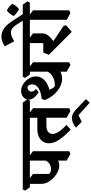

<svg xmlns="http://www.w3.org/2000/svg" viewBox="651 -1681 1296 2732"><g transform="rotate(-90 1299.0 -315.0)"><path d="M311 -119Q277 -119 240.5 -133Q204 -147 170 -172Q136 -197 109 -228.5Q82 -260 65.5 -296.5Q49 -333 49 -370V-581L100 -560L190 -493V-265Q202 -251 220 -243.5Q238 -236 257 -236Q289 -236 319.5 -251Q350 -266 371.5 -297.5Q393 -329 396 -377L491 -274Q460 -198 412 -158.5Q364 -119 311 -119ZM475 39 380 -14V-581L425 -560L514 -493V22ZM0 -538 -47 -605 -30 -639H594L642 -573L625 -538Z M820 43Q734 -39 680 -116Q626 -193 626 -266Q626 -310 648 -348Q670 -386 717 -409Q764 -432 837 -432H1028L1034 -303H883Q820 -303 789.5 -279Q759 -255 759 -214Q759 -177 788.5 -130.5Q818 -84 887 -16ZM1086 39 990 -14V-581L1036 -560L1125 -493V22ZM594 -538 547 -605 564 -639H1205L1252 -573L1235 -538Z M1204 313 1026 154 931 200 849 118Q887 87 921 73.5Q955 60 986 60Q1018 60 1048 75Q1078 90 1118 129L1255 259Z M1303 -249 1241 -324 1258 -370Q1354 -379 1409 -414Q1464 -449 1464 -505Q1464 -522 1457.5 -539Q1451 -556 1437 -568Q1419 -575 1401 -569Q1383 -563 1372 -549Q1361 -535 1361 -514Q1361 -496 1372.5 -480Q1384 -464 1400 -451L1353 -413Q1293 -452 1270 -487Q1247 -522 1247 -553Q1247 -583 1263 -608Q1279 -633 1307.5 -648Q1336 -663 1372 -663Q1410 -663 1446.5 -645.5Q1483 -628 1512.5 -598.5Q1542 -569 1560 -530.5Q1578 -492 1578 -449Q1578 -414 1560.5 -379Q1543 -344 1508 -316Q1473 -288 1421.5 -270Q1370 -252 1303 -249ZM1545 -79Q1487 -79 1429 -109Q1371 -139 1322 -194Q1273 -249 1241 -324L1370 -325Q1376 -290 1391.5 -251.5Q1407 -213 1431 -185Q1460 -181 1493 -185.5Q1526 -190 1558 -204Q1590 -218 1614.5 -242Q1639 -266 1652 -301L1703 -158Q1683 -129 1656.5 -111.5Q1630 -94 1601.5 -86.5Q1573 -79 1545 -79ZM1740 39 1645 -14V-581L1690 -560L1779 -493V22ZM1604 -538 1556 -605 1573 -639H1859L1907 -573L1890 -538Z M2212 58 1886 -267 1916 -347H2061L2024 -242L2301 -55L2302 -20ZM2037 -171 1952 -270Q1979 -281 2001.5 -294Q2024 -307 2038 -325.5Q2052 -344 2052 -370V-577L2105 -556L2190 -494V-362Q2190 -322 2169.5 -290.5Q2149 -259 2114.5 -230.5Q2080 -202 2037 -171ZM1859 -538 1812 -605 1829 -639H2308L2355 -573L2338 -538Z M2409 -579 2312 -731Q2268 -801 2213.5 -807Q2159 -813 2078 -760L2006 -895Q2058 -929 2106 -939Q2154 -949 2199 -935.5Q2244 -922 2285.5 -885Q2327 -848 2366 -788L2479 -615ZM2479 39 2383 -14V-581L2429 -560L2518 -493V22ZM2308 -538 2261 -605 2278 -639H2598L2645 -573L2628 -538Z M2535 -693Q2520 -699 2501 -711.5Q2482 -724 2464.5 -739Q2447 -754 2437 -768Q2451 -797 2472.5 -824.5Q2494 -852 2516 -865Q2534 -858 2552 -844.5Q2570 -831 2585.5 -816.5Q2601 -802 2611 -789Q2601 -763 2579.5 -735.5Q2558 -708 2535 -693Z"/></g></svg>

Font: Eczar SemiBold
Style: Regular
Weight: 600
Designer: Vaibhav Singh
Foundry: Rosetta Type Foundry
Version: Version 2.000